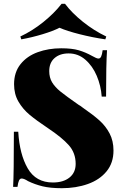

<svg xmlns="http://www.w3.org/2000/svg" viewBox="-20 -976 653 1010"><path d="M464 -682Q475 -676 483.5 -672Q492 -668 498 -668Q507 -668 512 -678.5Q517 -689 520 -712H543Q538 -640 538 -468H515Q511 -525 489 -577Q467 -629 429 -662Q391 -695 341 -695Q295 -695 267 -670.5Q239 -646 239 -602Q239 -568 254 -543Q269 -518 298 -494.5Q327 -471 393 -425Q399 -422 404.5 -418Q410 -414 415 -410Q470 -372 503 -342.5Q536 -313 556.5 -274Q577 -235 577 -184Q577 -119 540.5 -74.5Q504 -30 442 -8Q380 14 305 14Q244 14 203.5 4Q163 -6 128 -23Q106 -37 94 -37Q85 -37 80 -26.5Q75 -16 72 7H49Q53 -61 53 -283H76Q83 -164 126 -90Q169 -16 258 -16Q313 -16 345.5 -42Q378 -68 378 -114Q378 -171 342.5 -211.5Q307 -252 232 -302Q172 -342 136 -372Q100 -402 77 -441.5Q54 -481 54 -533Q54 -596 88 -638.5Q122 -681 178.5 -701.5Q235 -722 302 -722Q359 -722 394.5 -711.5Q430 -701 464 -682ZM539 -784 534 -769Q466 -779 399 -796Q332 -813 293 -830Q260 -813 204 -796Q148 -779 92 -769L87 -784Q151 -814 208.5 -860.5Q266 -907 304 -956H322Q358 -908 416 -861.5Q474 -815 539 -784Z"/></svg>

Font: Playfair Display SC Black
Style: Regular
Weight: 900
Designer: Claus Eggers Sørensen
Foundry: Claus Eggers Sørensen
Version: Version 1.200; ttfautohint (v1.6)